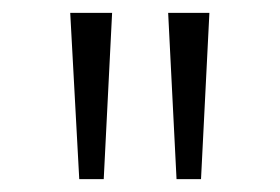

<svg xmlns="http://www.w3.org/2000/svg" viewBox="-20 -886 435 298"><path d="M103 -608H141L154 -866H89ZM254 -608H292L305 -866H241Z"/></svg>

Font: Noto Sans Telugu UI Condensed Light
Style: Regular
Weight: 300
Width: 3
Designer: Jelle Bosma - Monotype Design Team
Foundry: Monotype Imaging Inc.
Version: Version 2.005